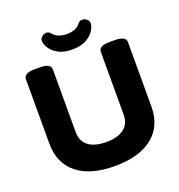

<svg xmlns="http://www.w3.org/2000/svg" viewBox="-155 -1014 1076 1151"><g transform="rotate(-20 383.0 -438.0)"><path d="M383 8Q227 8 142.5 -60Q58 -128 58 -253V-664Q58 -682 74.5 -692Q91 -702 128 -702H160Q197 -702 213.5 -692Q230 -682 230 -664V-263Q230 -206 269.5 -175.5Q309 -145 383 -145Q457 -145 496.5 -175.5Q536 -206 536 -263V-664Q536 -682 552.5 -692Q569 -702 607 -702H638Q675 -702 692 -692Q709 -682 709 -664V-253Q709 -128 623.5 -60Q538 8 383 8ZM381 -736Q327 -736 293 -755Q259 -774 242.5 -800Q226 -826 226 -847Q226 -862 239.5 -873Q253 -884 268 -884Q277 -884 283 -880Q289 -876 298 -866Q313 -849 335.5 -841.5Q358 -834 382 -834Q409 -834 432 -842.5Q455 -851 467 -868Q479 -884 495 -884Q511 -884 524.5 -873Q538 -862 538 -847Q538 -827 522 -801Q506 -775 471.5 -755.5Q437 -736 381 -736Z"/></g></svg>

Font: Asap Semi Expanded ExtraBold
Style: Regular
Weight: 800
Width: 6
Designer: Pablo Cosgaya
Foundry: Omnibus-Type
Version: Version 3.001; ttfautohint (v1.8.4.7-5d5b)